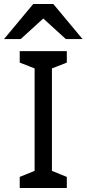

<svg xmlns="http://www.w3.org/2000/svg" viewBox="-43 -934 430 954"><path d="M60 -740H-23L122 -914H222L367 -740H284L172 -842ZM55 -680H289V-623L215 -594V-85L289 -55V0H55V-55L129 -85V-594L55 -623Z"/></svg>

Font: Rhodium Libre
Style: Regular
Weight: 400
Designer: James Puckett
Foundry: Dunwich Type Founders
Version: Version 1.001; ttfautohint (v1.3)